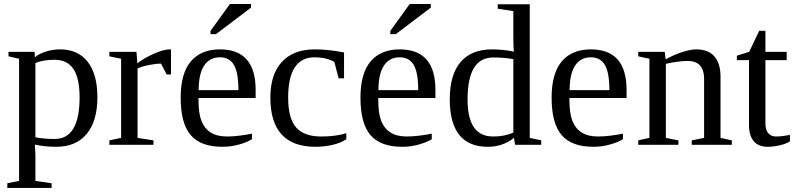

<svg xmlns="http://www.w3.org/2000/svg" viewBox="-20 -715 3926 948"><path d="M74.2 -424.8 22 -437V-459H150.9L151.9 -432.1Q172.4 -449.7 206.8 -460.4Q241.2 -471.2 276.9 -471.2Q364.7 -471.2 412.8 -410.2Q460.9 -349.1 460.9 -234.9Q460.9 -118.2 408.4 -54.2Q356 9.8 256.8 9.8Q201.7 9.8 151.9 -1Q154.8 34.2 154.8 54.2V178.2L234.9 189.9V212.9H16.1V189.9L74.2 178.2ZM373 -234.9Q373 -328.6 342.5 -374.3Q312 -419.9 250 -419.9Q192.9 -419.9 154.8 -403.8V-37.1Q198.2 -28.8 250 -28.8Q373 -28.8 373 -234.9Z M824.2 -471.2V-347.2H803.2L774.9 -400.9Q750.5 -400.9 717 -394.3Q683.6 -387.7 659.2 -377V-34.2L737.8 -22V0H520V-22L578.1 -34.2V-424.8L520 -437V-459H653.8L658.2 -401.9Q687.5 -426.3 737.5 -448.7Q787.6 -471.2 816.9 -471.2Z M960 -231V-222.2Q960 -154.8 974.9 -117.4Q989.7 -80.1 1020.8 -60.5Q1051.8 -41 1102.1 -41Q1128.4 -41 1164.6 -45.4Q1200.7 -49.8 1224.1 -55.2V-27.8Q1200.7 -12.7 1160.4 -1.5Q1120.1 9.8 1078.1 9.8Q971.2 9.8 921.6 -47.9Q872.1 -105.5 872.1 -232.9Q872.1 -353 922.4 -412.1Q972.7 -471.2 1065.9 -471.2Q1242.2 -471.2 1242.2 -271V-231ZM1065.9 -432.1Q1015.1 -432.1 988 -391.1Q960.9 -350.1 960.9 -270H1157.2Q1157.2 -357.4 1134.8 -394.8Q1112.3 -432.1 1065.9 -432.1ZM1019.5 -546.4V-562.5L1115.2 -695.3H1219.2V-677.2L1046.4 -546.4Z M1689.9 -27.8Q1666 -10.3 1624 -0.2Q1582 9.8 1538.1 9.8Q1314.9 9.8 1314.9 -232.9Q1314.9 -347.7 1371.8 -409.4Q1428.7 -471.2 1534.7 -471.2Q1600.6 -471.2 1678.7 -456.1V-328.1H1651.9L1630.9 -409.2Q1590.3 -432.1 1533.7 -432.1Q1402.8 -432.1 1402.8 -232.9Q1402.8 -129.4 1442.6 -85.2Q1482.4 -41 1565.9 -41Q1637.2 -41 1689.9 -57.1Z M1847.7 -231V-222.2Q1847.7 -154.8 1862.5 -117.4Q1877.4 -80.1 1908.4 -60.5Q1939.5 -41 1989.7 -41Q2016.1 -41 2052.2 -45.4Q2088.4 -49.8 2111.8 -55.2V-27.8Q2088.4 -12.7 2048.1 -1.5Q2007.8 9.8 1965.8 9.8Q1858.9 9.8 1809.3 -47.9Q1759.8 -105.5 1759.8 -232.9Q1759.8 -353 1810.1 -412.1Q1860.4 -471.2 1953.6 -471.2Q2129.9 -471.2 2129.9 -271V-231ZM1953.6 -432.1Q1902.8 -432.1 1875.7 -391.1Q1848.6 -350.1 1848.6 -270H2044.9Q2044.9 -357.4 2022.5 -394.8Q2000 -432.1 1953.6 -432.1ZM1907.2 -546.4V-562.5L2002.9 -695.3H2106.9V-677.2L1934.1 -546.4Z M2517.6 -34.2Q2462.4 9.8 2388.7 9.8Q2200.7 9.8 2200.7 -225.1Q2200.7 -345.7 2253.9 -408.4Q2307.1 -471.2 2410.6 -471.2Q2463.4 -471.2 2517.6 -460Q2514.6 -476.1 2514.6 -541V-660.2L2437.5 -671.9V-693.8H2595.7V-34.2L2652.3 -22V0H2523.4ZM2288.6 -225.1Q2288.6 -132.3 2319.8 -86.7Q2351.1 -41 2415.5 -41Q2470.7 -41 2514.6 -60.1V-422.9Q2471.2 -431.2 2415.5 -431.2Q2288.6 -431.2 2288.6 -225.1Z M2791.5 -231V-222.2Q2791.5 -154.8 2806.4 -117.4Q2821.3 -80.1 2852.3 -60.5Q2883.3 -41 2933.6 -41Q2960 -41 2996.1 -45.4Q3032.2 -49.8 3055.7 -55.2V-27.8Q3032.2 -12.7 2991.9 -1.5Q2951.7 9.8 2909.7 9.8Q2802.7 9.8 2753.2 -47.9Q2703.6 -105.5 2703.6 -232.9Q2703.6 -353 2753.9 -412.1Q2804.2 -471.2 2897.5 -471.2Q3073.7 -471.2 3073.7 -271V-231ZM2897.5 -432.1Q2846.7 -432.1 2819.6 -391.1Q2792.5 -350.1 2792.5 -270H2988.8Q2988.8 -357.4 2966.3 -394.8Q2943.8 -432.1 2897.5 -432.1Z M3266.6 -421.9Q3304.2 -443.4 3346.7 -457.3Q3389.2 -471.2 3417.5 -471.2Q3477.1 -471.2 3507.3 -436.5Q3537.6 -401.9 3537.6 -335.9V-34.2L3593.3 -22V0H3395.5V-22L3456.5 -34.2V-327.1Q3456.5 -367.7 3436.8 -390.9Q3417 -414.1 3375.5 -414.1Q3331.5 -414.1 3267.6 -399.9V-34.2L3329.6 -22V0H3131.3V-22L3186.5 -34.2V-424.8L3131.3 -437V-459H3262.2Z M3771.5 9.8Q3724.6 9.8 3701.4 -18.1Q3678.2 -45.9 3678.2 -96.2V-418H3618.2V-439.9L3679.2 -459L3728.5 -563H3759.3V-459H3864.3V-418H3759.3V-105Q3759.3 -73.2 3773.7 -57.1Q3788.1 -41 3811.5 -41Q3839.8 -41 3880.4 -48.8V-17.1Q3863.3 -5.4 3831.1 2.2Q3798.8 9.8 3771.5 9.8Z"/></svg>

Font: Liberation Serif
Style: Regular
Weight: 400
Designer: Steve Matteson
Foundry: Ascender Corporation
Version: Version 2.1.5